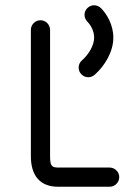

<svg xmlns="http://www.w3.org/2000/svg" viewBox="-20 -712 511 732"><path d="M397.9 -73.2H201.7C176.8 -73.2 170.9 -80.6 170.9 -116.2V-598.1C170.9 -618.2 154.3 -634.8 134.3 -634.8C114.3 -634.8 97.7 -618.2 97.7 -598.1V-116.2C97.7 -44.4 130.9 0 201.7 0H397.9C418 0 434.6 -16.6 434.6 -36.6C434.6 -56.6 418 -73.2 397.9 -73.2ZM313 -629.4C326.2 -616.2 338.9 -593.8 338.9 -568.4C338.9 -539.6 319.3 -505.4 292 -481.4C284.2 -474.6 279.8 -464.8 279.8 -454.1C279.8 -434.1 296.4 -417.5 316.4 -417.5C325.7 -417.5 334 -420.9 340.8 -426.8C378.9 -460.4 412.1 -514.2 412.1 -568.4C412.1 -618.2 386.7 -659.2 364.7 -681.2C358.9 -687 349.1 -691.9 338.9 -691.9C318.8 -691.9 302.2 -675.3 302.2 -655.3C302.2 -645 307.1 -635.3 313 -629.4Z"/></svg>

Font: Velvelyne
Style: Regular
Weight: 400
Designer: Manon Van der Borght et Mariel Nils
Foundry: Velvetyne
Version: Version 1.070;Glyphs 3.3.1 (3343)